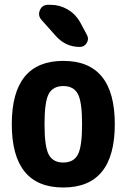

<svg xmlns="http://www.w3.org/2000/svg" viewBox="-20 -790 540 819"><path d="M188 -130.4Q206.1 -96.7 250 -96.7Q293.9 -96.7 312 -130.4Q330.1 -164.1 330.1 -260.3Q330.1 -356.4 312 -389.6Q293.9 -422.9 250 -422.9Q206.1 -422.9 188 -389.6Q169.9 -356.4 169.9 -260.3Q169.9 -164.1 188 -130.4ZM30.3 -260.3Q30.3 -530.3 250 -530.3Q469.7 -530.3 469.7 -260.3Q469.7 9.8 250 9.8Q30.3 9.8 30.3 -260.3ZM195.3 -769.5Q234.4 -769.5 268.1 -750Q301.8 -730.5 321.3 -696.3L350.6 -641.6Q360.4 -624 350.1 -606.9Q339.8 -589.8 320.3 -589.8Q260.7 -589.8 219.7 -634.8L156.2 -706.1Q140.6 -724.6 150.4 -747.1Q160.2 -769.5 184.6 -769.5Z"/></svg>

Font: Rounded-X Mgen+ 1m bold
Style: Bold
Weight: 700
Designer: [Source Han Sans]
Ryoko NISHIZUKA  (kana & ideographs); Paul D. Hunt (Latin, Greek & Cyrillic); Wenlong ZHANG  (bopomofo
Version: Version 1.059.20150602